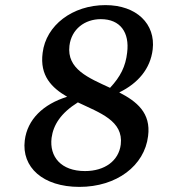

<svg xmlns="http://www.w3.org/2000/svg" viewBox="-20 -721 674 752"><path d="M291 11C437 11 546 -72 560 -188C572 -279 515 -324 447 -359C521 -395 569 -452 578 -527C590 -627 515 -701 393 -701C264 -701 160 -622 147 -514C135 -424 183 -377 243 -342C149 -313 87 -253 77 -171C64 -66 148 11 291 11ZM182 -181C189 -232 218 -278 285 -320C371 -279 464 -248 453 -155C445 -91 390 -51 313 -51C219 -51 173 -107 182 -181ZM252 -542C260 -607 312 -646 375 -646C451 -646 488 -594 478 -515C472 -461 452 -421 411 -377C327 -416 241 -450 252 -542Z"/></svg>

Font: TPK Tissa Web Medium
Style: Italic
Weight: 500
Italic angle: -7°
Designer: Jacques Le Bailly, Suppakit Chalermlarp | Katatrad Co.,Ltd.
Foundry: Jacques Le Bailly, Cadson Demak Co.,Ltd.
Version: Version 5.000;Glyphs 3.1.2 (3151)